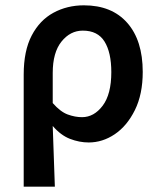

<svg xmlns="http://www.w3.org/2000/svg" viewBox="-20 -523 599 721"><path d="M69 178V-243Q69 -332 99 -389.5Q129 -447 180.5 -475Q232 -503 295 -503Q400 -503 458 -437Q516 -371 516 -253Q516 -169 486.5 -109.5Q457 -50 411 -19Q365 12 313 12Q278 12 243 -1.5Q208 -15 178 -50Q180 11 182 64.5Q184 118 186 178ZM288 -83Q333 -83 365.5 -126Q398 -169 398 -252Q398 -326 372.5 -367Q347 -408 291 -408Q244 -408 211 -367Q178 -326 178 -249V-136Q207 -103 234.5 -93Q262 -83 288 -83Z"/></svg>

Font: Source Sans Pro SemiBold
Style: Regular
Weight: 600
Designer: Paul D. Hunt
Foundry: Adobe Systems Incorporated
Version: Version 2.045;hotconv 1.0.109;makeotfexe 2.5.65596